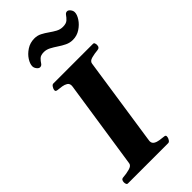

<svg xmlns="http://www.w3.org/2000/svg" viewBox="-290 -1013 1078 1078"><g transform="rotate(-45 249.0 -473.5)"><path d="M17.1 -20Q17.1 -29.8 21.2 -36.1Q25.4 -42.5 36.1 -43Q60.1 -44.4 85.7 -51.3Q111.3 -58.1 113.8 -74.2L193.4 -602.5Q194.3 -608.4 194.3 -611.3Q194.3 -628.4 181.9 -636Q169.4 -643.6 152.6 -646.2Q135.7 -648.9 122.1 -649.9Q106.9 -651.4 106.9 -660.2Q106.9 -661.6 107.2 -663.8Q107.4 -666 107.9 -668Q108.9 -673.3 115.2 -683.1Q121.6 -692.9 129.9 -692.9H444.8Q451.7 -692.9 454.1 -686Q456.5 -679.2 456.5 -672.9Q456.5 -651.4 436.5 -649.9Q411.6 -647.9 388.2 -641.6Q364.7 -635.3 362.3 -618.7L283.7 -90.3Q282.7 -83.5 282.7 -81.5Q282.7 -64.9 295.4 -57.1Q308.1 -49.3 325.2 -46.9Q342.3 -44.4 355.5 -43Q363.3 -42.5 366.9 -40.5Q370.6 -38.6 370.6 -32.2Q370.6 -30.8 369.6 -24.9Q369.1 -19.5 363 -9.8Q356.9 0 348.6 0H28.8Q22 0 19.5 -6.8Q17.1 -13.7 17.1 -20ZM380.4 -788.1Q356.9 -788.1 335.7 -798.3Q314.5 -808.6 294.7 -822Q274.9 -835.4 255.6 -845.5Q236.3 -855.5 216.8 -855.5Q191.4 -855.5 179.7 -844Q168 -832.5 160.9 -821Q153.8 -809.6 141.6 -809.6Q132.3 -809.6 123.3 -821Q114.3 -832.5 114.3 -844.7Q114.3 -863.8 129.4 -887.7Q144.5 -911.6 171.6 -929.4Q198.7 -947.3 233.4 -947.3Q256.8 -947.3 276.6 -937Q296.4 -926.8 315.2 -913.3Q334 -899.9 352.8 -889.6Q371.6 -879.4 392.6 -879.4Q418.9 -879.4 431.4 -890.9Q443.8 -902.3 451.4 -913.8Q459 -925.3 470.7 -925.3Q480 -925.3 489 -914.1Q498 -902.8 498 -890.1Q498 -871.6 482.2 -847.4Q466.3 -823.2 439.7 -805.7Q413.1 -788.1 380.4 -788.1Z"/></g></svg>

Font: Gelasio
Style: Italic
Weight: 400
Italic angle: -8.5°
Designer: Eben Sorkin
Foundry: Eben Sorkin
Version: Version 1.008